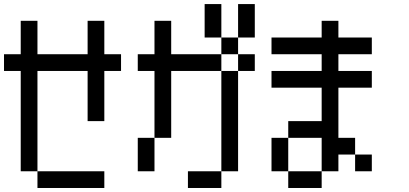

<svg xmlns="http://www.w3.org/2000/svg" viewBox="-20 -937 2040 957"><path d="M0 -583.3V-666.7H83.3V-833.3H166.7V-666.7H416.7V-833.3H500V-666.7H583.3V-583.3H500V-333.3H416.7V-583.3H166.7V-83.3H83.3V-583.3ZM166.7 -83.3H500V0H166.7Z M666.7 -83.3V-250H750V-83.3ZM666.7 -583.3V-666.7H750V-833.3H833.3V-666.7H1083.3V-583.3H833.3V-250H750V-583.3ZM1000 -750V-916.7H1083.3V-750ZM1166.7 -83.3H1083.3V-583.3H1166.7ZM1166.7 -583.3V-666.7H1250V-583.3ZM1166.7 -750V-666.7H1083.3V-750ZM1166.7 -916.7H1250V-750H1166.7ZM916.7 0V-83.3H1083.3V0Z M1333.3 -83.3V-250H1416.7V-83.3ZM1333.3 -500V-583.3H1583.3V-666.7H1333.3V-750H1583.3V-833.3H1666.7V-750H1833.3V-666.7H1666.7V-583.3H1833.3V-500H1666.7V-250H1750V-166.7H1666.7V-83.3H1583.3V-250H1416.7V-333.3H1583.3V-500ZM1833.3 -166.7V-83.3H1750V-166.7ZM1416.7 -83.3H1583.3V0H1416.7Z"/></svg>

Font: Galmuri11 Condensed
Style: Regular
Weight: 400
Width: 3
Designer: Lee Minseo (quiple)
Version: Version 2.399;hotconv 1.1.1;makeotfexe 2.6.0 DEVELOPMENT